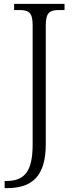

<svg xmlns="http://www.w3.org/2000/svg" viewBox="-20 -734 391 994"><path d="M4 240H15C144 240 217 181 217 12V-603C217 -672 240 -682 287 -682H314V-714H53V-682H79C126 -682 149 -672 149 -605V13C149 151 109 203 13 203H4Z"/></svg>

Font: Noto Serif Devanagari Light
Style: Regular
Weight: 300
Designer: Universal Thirst, Indian Type Foundry and the Monotype Design Team
Foundry: Monotype Imaging Inc.
Version: Version 2.004